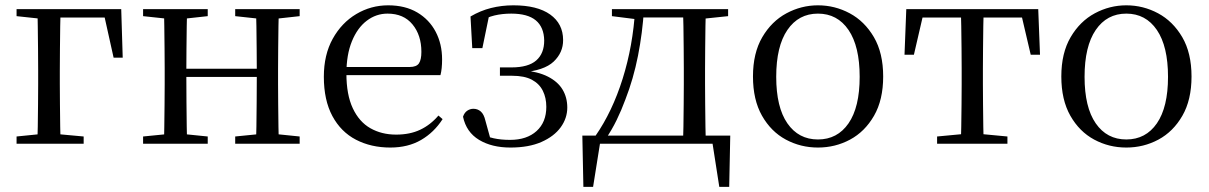

<svg xmlns="http://www.w3.org/2000/svg" viewBox="-20 -551 4636 736"><path d="M123.1 0Q124.3 -24.4 124.8 -65.3Q125.3 -106.3 125.8 -150.3Q126.3 -194.3 126.3 -228.5V-280Q126.3 -317.7 125.8 -363.2Q125.3 -408.7 124.8 -450.2Q124.3 -491.8 123.1 -516H212.3Q211.3 -491.8 210.8 -450.2Q210.3 -408.7 209.8 -363.2Q209.3 -317.7 209.3 -280V-228.5Q209.3 -194.3 209.8 -150.3Q210.3 -106.3 210.8 -65.3Q211.3 -24.4 212.3 0ZM167 -483.7V-516H444.7L450.4 -329.9H415.5L375.3 -510.7L407.3 -483.7ZM43.5 0V-27.8L150.9 -38.6H182.9L300.7 -27.8V0ZM43.5 -489.1V-516H167V-477.4H152.7Z M608.1 0Q609.3 -24.4 609.8 -65.3Q610.3 -106.3 610.8 -150.3Q611.3 -194.3 611.3 -228.5V-288.3Q611.3 -321.7 610.8 -365.7Q610.3 -409.7 609.8 -450.7Q609.3 -491.8 608.1 -516H697.3Q696.3 -491.8 695.8 -450.2Q695.3 -408.7 694.8 -363.1Q694.3 -317.5 694.3 -279.8V-260.2Q694.3 -210.2 694.8 -159.3Q695.3 -108.5 695.8 -66.4Q696.3 -24.4 697.3 0ZM960.4 0Q962.4 -24.4 962.9 -66.4Q963.4 -108.5 963.9 -159.3Q964.4 -210.2 964.4 -260.2V-279.8Q964.4 -317.5 963.9 -363.1Q963.4 -408.7 962.9 -450.2Q962.4 -491.8 960.4 -516H1048.9Q1047.9 -491.8 1047.4 -450.7Q1046.9 -409.7 1046.4 -365.7Q1045.9 -321.7 1045.9 -288.3V-228.5Q1045.9 -194.3 1046.4 -150.3Q1046.9 -106.3 1047.4 -65.3Q1047.9 -24.4 1048.9 0ZM528.5 0V-27.8L637.7 -38.6H669.7L776.3 -27.8V0ZM528.5 -489.1V-516H776.3V-489.1L669.7 -477.4H637.7ZM881.6 0V-27.8L989.8 -38.6H1022.8L1128.7 -27.8V0ZM881.6 -489.1V-516H1128.7V-489.1L1022.8 -477.4H989.8ZM652 -256V-287.5H1004.9V-256Z M1476.3 14.6Q1402.5 14.6 1344.6 -15.4Q1286.7 -45.5 1254.1 -106.2Q1221.4 -167 1221.4 -256.8Q1221.4 -341.1 1255.5 -402.5Q1289.6 -463.8 1345.8 -497.2Q1402 -530.6 1467.9 -530.6Q1533.2 -530.6 1579.4 -503.3Q1625.6 -475.9 1650.1 -429.2Q1674.7 -382.4 1674.7 -323.2Q1674.7 -286.8 1668.4 -262.9H1259.6V-294.2H1550.3Q1576.6 -294.2 1586 -308.2Q1595.3 -322.1 1595.3 -352.3Q1595.3 -416.2 1561.2 -457.5Q1527.2 -498.8 1465.6 -498.8Q1421.8 -498.8 1386 -471.6Q1350.1 -444.5 1329 -392.8Q1307.9 -341.2 1307.9 -268.7Q1307.9 -188 1332.4 -135.9Q1356.9 -83.8 1399.9 -59.4Q1443 -35 1498.5 -35Q1551.5 -35 1590.8 -53.7Q1630.2 -72.3 1660.7 -108.1L1676.6 -94.3Q1644 -43.5 1594 -14.4Q1544 14.6 1476.3 14.6Z M1936.6 14.6Q1865.2 14.6 1816.3 -14.9Q1767.4 -44.5 1754.9 -103.6Q1760.2 -119.3 1771.2 -126.7Q1782.2 -134 1794.8 -134Q1811.1 -134 1823.1 -123.5Q1835.1 -112.9 1840.6 -88.9L1863.1 -7.5L1814.8 -42.1Q1844.9 -26.9 1872.6 -20.9Q1900.3 -14.8 1935.3 -14.8Q1999.6 -14.8 2036.9 -48.7Q2074.2 -82.5 2074.2 -141.5Q2074.2 -176.1 2060.8 -203.1Q2047.4 -230.1 2018.9 -245.3Q1990.3 -260.6 1943 -260.6H1896.4V-292.6H1940.6Q2005.2 -292.6 2035.7 -319.4Q2066.3 -346.3 2066.1 -396.1Q2065.1 -446.9 2034 -472.9Q2002.9 -498.8 1939.8 -498.8Q1905.2 -498.8 1875.4 -491.7Q1845.6 -484.6 1816 -466.1L1856 -497.1L1829.1 -366.5H1790.3L1783.6 -487.8Q1821.3 -510 1862.2 -520.3Q1903.1 -530.6 1948 -530.6Q2039.5 -530.6 2089 -495.4Q2138.4 -460.1 2138.6 -397.7Q2138.9 -349.6 2102.4 -314.9Q2065.9 -280.3 1979.8 -273.2L1981.6 -282Q2042 -276.8 2080.1 -257.4Q2118.2 -238.1 2136.4 -207.8Q2154.6 -177.5 2154.6 -138.7Q2154.6 -98 2129.4 -63.1Q2104.1 -28.2 2055.5 -6.8Q2007 14.6 1936.6 14.6Z M2733.9 0H2258.9L2283.2 -21.1L2253.5 165.4H2216.3L2212.3 -31.1H2779.3L2775.3 165.4H2737.3L2708.2 -21.5ZM2598.1 0Q2599.3 -24.4 2599.8 -65.3Q2600.3 -106.3 2600.8 -150.3Q2601.3 -194.3 2601.3 -228.5V-288.3Q2601.3 -321.7 2600.8 -365.7Q2600.3 -409.7 2599.8 -450.7Q2599.3 -491.8 2598.1 -516H2685.7Q2684.7 -491.8 2684.2 -450.7Q2683.7 -409.7 2683.2 -365.7Q2682.7 -321.7 2682.7 -288.3V-228.5Q2682.7 -194.3 2683.2 -150.3Q2683.7 -106.3 2684.2 -65.3Q2684.7 -24.4 2685.7 0ZM2325.7 -489.1V-516H2427.7V-477.4H2418.6ZM2643.1 -477.4V-516H2771.1V-489.1L2659.5 -477.4ZM2262.8 -30.4Q2327.2 -123.1 2366.8 -249.2Q2406.4 -375.4 2414.8 -516H2448.6Q2443 -425.3 2425.6 -337.1Q2408.2 -248.8 2377.2 -169.3Q2362.3 -128.8 2343.7 -90.6Q2325.1 -52.5 2302.1 -19.1V-6.8ZM2427.7 -484.1V-516H2644.9V-484.1Z M3115.5 14.6Q3049.2 14.6 2992.4 -15.9Q2935.6 -46.5 2901 -107.4Q2866.4 -168.3 2866.4 -257.8Q2866.4 -347.6 2902.1 -408.5Q2937.7 -469.3 2994.7 -500Q3051.7 -530.6 3115.5 -530.6Q3180.2 -530.6 3237.2 -500.1Q3294.2 -469.5 3329.9 -408.7Q3365.5 -347.8 3365.5 -257.8Q3365.5 -168 3330.4 -107.2Q3295.3 -46.3 3238.5 -15.8Q3181.7 14.6 3115.5 14.6ZM3115.5 -16.4Q3190 -16.4 3232.7 -78.2Q3275.4 -140.1 3275.4 -256.6Q3275.4 -373.4 3232.7 -436.1Q3190 -498.8 3115.5 -498.8Q3041.1 -498.8 2998.3 -436.1Q2955.5 -373.4 2955.5 -256.6Q2955.5 -140.1 2998.3 -78.2Q3041.1 -16.4 3115.5 -16.4Z M3447.3 -341.2 3454.1 -516H3959.9L3966.7 -341.2H3931.1L3890.8 -513.4L3933.2 -483.7H3480.7L3523.2 -513.4L3483.3 -341.2ZM3572.2 0V-27.8L3686.9 -38.6H3727.3L3841.8 -27.8V0ZM3663.2 0Q3664.2 -24.4 3664.8 -65.3Q3665.4 -106.3 3665.9 -150.3Q3666.4 -194.3 3666.4 -228.5V-288.3Q3666.4 -321.7 3665.9 -365.7Q3665.4 -409.7 3664.8 -450.7Q3664.2 -491.8 3663.2 -516H3750.8Q3749.8 -491.8 3749.3 -450.7Q3748.8 -409.7 3748.3 -365.7Q3747.8 -321.7 3747.8 -288.3V-228.5Q3747.8 -194.3 3748.3 -150.3Q3748.8 -106.3 3749.3 -65.3Q3749.8 -24.4 3750.8 0Z M4297.5 14.6Q4231.2 14.6 4174.4 -15.9Q4117.6 -46.5 4083 -107.4Q4048.4 -168.3 4048.4 -257.8Q4048.4 -347.6 4084.1 -408.5Q4119.7 -469.3 4176.7 -500Q4233.7 -530.6 4297.5 -530.6Q4362.2 -530.6 4419.2 -500.1Q4476.2 -469.5 4511.9 -408.7Q4547.5 -347.8 4547.5 -257.8Q4547.5 -168 4512.4 -107.2Q4477.3 -46.3 4420.5 -15.8Q4363.7 14.6 4297.5 14.6ZM4297.5 -16.4Q4372 -16.4 4414.7 -78.2Q4457.4 -140.1 4457.4 -256.6Q4457.4 -373.4 4414.7 -436.1Q4372 -498.8 4297.5 -498.8Q4223.1 -498.8 4180.3 -436.1Q4137.5 -373.4 4137.5 -256.6Q4137.5 -140.1 4180.3 -78.2Q4223.1 -16.4 4297.5 -16.4Z"/></svg>

Font: Noto Serif KR ExtraLight
Style: Regular
Weight: 200
Designer: Ryoko NISHIZUKA 西塚涼子 (kana & ideographs); Frank Grießhammer (Latin, Greek & Cyrillic); Wenlong ZHANG 张文龙 (bopomofo); San
Foundry: Adobe
Version: Version 2.002-H1;hotconv 1.1.0;makeotfexe 2.6.0